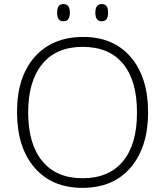

<svg xmlns="http://www.w3.org/2000/svg" viewBox="-20 -905 804 935"><path d="M185.5 -121.1Q253.9 -37.1 382.3 -37.1Q510.7 -37.1 579.1 -120.1Q647.5 -203.1 647 -357.4Q647.5 -511.7 579.1 -594.7Q510.7 -676.8 382.8 -676.8Q254.9 -676.8 186.5 -593.8Q117.2 -510.7 117.2 -357.4Q117.2 -204.1 185.5 -121.1ZM616.2 -88.9Q531.2 9.8 381.8 9.8Q232.4 9.8 147.9 -88.9Q63 -187.5 63 -358.4Q62.5 -529.3 148.4 -627Q234.4 -724.6 383.3 -725.1Q532.2 -725.6 616.7 -627Q701.2 -528.3 701.2 -358.4Q701.2 -188.5 616.2 -88.9ZM506.3 -843.3Q506.8 -801.3 475.6 -801.3Q444.3 -801.3 444.3 -843.3Q444.3 -885.3 475.6 -885.3Q506.8 -885.3 506.3 -843.3ZM258.3 -843.3Q257.8 -885.3 289.1 -885.3Q320.3 -885.3 320.3 -843.3Q320.3 -801.3 289.1 -801.3Q257.8 -801.3 258.3 -843.3Z"/></svg>

Font: OpenSans-Light
Style: Regular
Weight: 300
Foundry: Ascender Corporation
Version: Version 1.10